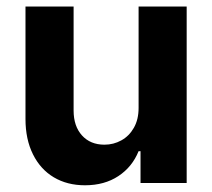

<svg xmlns="http://www.w3.org/2000/svg" viewBox="-20 -550 637 577"><path d="M396.5 -530.3H541V0H402.3V-95.7H396.5Q377.4 -48.3 335.7 -20.8Q293.9 6.8 235.4 6.8Q182.1 6.8 141.8 -17.1Q101.6 -41 79.1 -86.2Q56.6 -131.3 56.6 -192.4V-530.3H201.2V-217.8Q201.2 -170.9 226.3 -143.1Q251.5 -115.2 293.9 -115.2Q321.3 -115.2 344.7 -128.2Q368.2 -141.1 382.3 -166Q396.5 -190.9 396.5 -225.6Z"/></svg>

Font: Pretendard GOV
Style: Bold
Weight: 700
Designer: Base glyphs from Inter by Rasmus Andersson; Hangeul glyphs from Noto Sans CJK(Source Han Sans) by Jang Soo-young and Kan
Foundry: Kil Hyung-jin
Version: Version 1.309